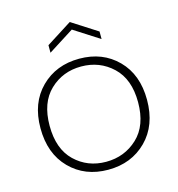

<svg xmlns="http://www.w3.org/2000/svg" viewBox="-110 -829 864 933"><g transform="rotate(-15 322.5 -363.0)"><path d="M590 -272Q590 -144 514 -68Q438 8 321 8Q204 8 129 -68Q54 -144 54 -272Q54 -399 130 -474.5Q206 -550 323 -550Q440 -550 515 -474.5Q590 -399 590 -272ZM100 -272Q100 -155 164 -93.5Q228 -32 321 -32Q414 -32 479.5 -93.5Q545 -155 545 -272Q545 -388 480 -449.5Q415 -511 322 -511Q229 -511 164.5 -449.5Q100 -388 100 -272ZM453 -652V-614L325 -696L196 -614V-652L325 -734Z"/></g></svg>

Font: Poppins ExtraLight
Style: Regular
Weight: 275
Designer: Ninad Kale (Devanagari), Jonny Pinhorn (Latin)
Foundry: Indian Type Foundry
Version: Version 3.200;PS 1.000;hotconv 16.6.54;makeotf.lib2.5.65590